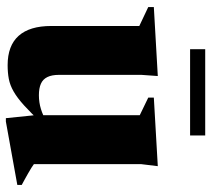

<svg xmlns="http://www.w3.org/2000/svg" viewBox="-52 -650 719 654"><g transform="rotate(90 307.0 -322.5)"><path d="M234.5 -164.5Q234.5 -140 242 -124.8Q249.5 -109.5 264.8 -102.8Q280 -96 304 -96Q328.5 -96 351 -103Q373.5 -110 393.5 -122L400.5 -107.5Q364.5 -69 338.5 -45.5Q312.5 -22 291 -9.8Q269.5 2.5 248.2 6.5Q227 10.5 201.5 10.5Q135 10.5 101.5 -27Q68 -64.5 68 -138V-438L3.5 -468.5V-487.5L238.5 -501L234.5 -445ZM382 16.5 372 -81V-439.5L312 -468.5V-487.5L545.5 -501L538.5 -443.5V-79Q543 -75.5 551.5 -70.2Q560 -65 570.5 -59Q581 -53 591 -47.5Q601 -42 609.5 -37.5V-22.5L393.5 16.5ZM147 -611V-662.5H441V-611Z"/></g></svg>

Font: Newsreader 60pt
Style: Bold
Weight: 700
Designer: Hugues Gentile
Foundry: Production Type
Version: Version 1.003